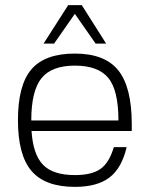

<svg xmlns="http://www.w3.org/2000/svg" viewBox="-20 -719 584 749"><path d="M103 -208Q109 -116 148 -76Q187 -36 272 -36Q338 -36 372 -60Q406 -84 424 -145H474Q455 -63 407 -26.5Q359 10 272 10Q156 10 103 -52Q50 -114 50 -250Q50 -387 102.5 -448.5Q155 -510 272 -510Q389 -510 441.5 -444.5Q494 -379 494 -235V-208ZM442 -249Q442 -367 402.5 -415Q363 -463 272 -463Q181 -463 141.5 -413.5Q102 -364 102 -249ZM394 -549H353L272 -665L191 -549H150L246 -699H299Z"/></svg>

Font: Fivo Sans Light
Style: Regular
Weight: 300
Designer: Alexander Slobzheninov
Foundry: Alexander Slobzheninov
Version: 1.0